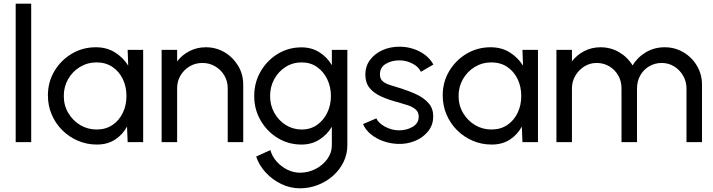

<svg xmlns="http://www.w3.org/2000/svg" viewBox="-20 -770 3862 1040"><path d="M65 0V-750H149V0Z M671.5 -500H755.5V0H671.5L668 -84.5Q644.5 -40.5 603.2 -13.8Q562 13 505 13Q450 13 401.8 -7.8Q353.5 -28.5 317 -65Q280.5 -101.5 260 -149.8Q239.5 -198 239.5 -253.5Q239.5 -325.5 274.5 -384.5Q309.5 -443.5 368.5 -478.8Q427.5 -514 499 -514Q558.5 -514 602.8 -486.2Q647 -458.5 674.5 -414.5ZM503.5 -68.5Q553 -68.5 589.2 -93Q625.5 -117.5 645.2 -158.8Q665 -200 665 -250Q665 -301 645 -342.2Q625 -383.5 588.5 -407.8Q552 -432 503.5 -432Q454 -432 413.5 -407.5Q373 -383 349.2 -341.8Q325.5 -300.5 325.5 -250Q325.5 -199 350 -157.8Q374.5 -116.5 414.8 -92.5Q455 -68.5 503.5 -68.5Z M1297.5 -311.5V0H1213.5V-292.5Q1213.5 -330.5 1195 -361.5Q1176.5 -392.5 1145.2 -410.8Q1114 -429 1076.5 -429Q1038.5 -429 1007.5 -410.8Q976.5 -392.5 958 -361.5Q939.5 -330.5 939.5 -292.5V0H855.5V-500H939.5V-437.5Q966 -472.5 1006.5 -493.2Q1047 -514 1094.5 -514Q1150.5 -514 1196.5 -486.8Q1242.5 -459.5 1270 -413.5Q1297.5 -367.5 1297.5 -311.5Z M1777.5 -500H1861.5V16Q1861.5 65.5 1840.5 108.2Q1819.5 151 1783.2 182.8Q1747 214.5 1701 232.2Q1655 250 1605 250Q1552.5 250 1504.2 227Q1456 204 1419.8 165Q1383.5 126 1367.5 78L1444.5 43Q1454 77.5 1478.8 105.2Q1503.5 133 1536.8 149.2Q1570 165.5 1605 165.5Q1649 165.5 1688.2 145.8Q1727.5 126 1752.5 92Q1777.5 58 1777.5 16V-83.5Q1752 -40.5 1710 -13.8Q1668 13 1613 13Q1542.5 13 1484.2 -22.5Q1426 -58 1391.5 -117.8Q1357 -177.5 1357 -250Q1357 -322.5 1391.5 -382.5Q1426 -442.5 1484.2 -478Q1542.5 -513.5 1613 -513.5Q1668 -513.5 1710 -487Q1752 -460.5 1777.5 -417ZM1614 -68.5Q1662 -68.5 1697.5 -93.5Q1733 -118.5 1752.8 -159.8Q1772.5 -201 1772.5 -250Q1772.5 -299.5 1752.5 -341Q1732.5 -382.5 1697 -407.2Q1661.5 -432 1614 -432Q1566 -432 1527.2 -407.5Q1488.5 -383 1465.8 -341.8Q1443 -300.5 1443 -250Q1443 -199.5 1466.2 -158.2Q1489.5 -117 1528.2 -92.8Q1567 -68.5 1614 -68.5Z M2134 9.5Q2093.5 8 2055.2 -5.8Q2017 -19.5 1988.2 -43.2Q1959.5 -67 1946.5 -98L2018.5 -129Q2029.5 -103 2066.2 -83.5Q2103 -64 2142 -64Q2183 -64 2215.5 -83.2Q2248 -102.5 2248 -138Q2248 -163 2231.2 -177.2Q2214.5 -191.5 2189.2 -199.8Q2164 -208 2138 -215.5Q2086.5 -228.5 2046 -246.8Q2005.5 -265 1982.2 -293.2Q1959 -321.5 1959 -365.5Q1959 -412 1984.8 -446Q2010.5 -480 2052.2 -498.5Q2094 -517 2142.5 -517Q2203 -517 2253 -491Q2303 -465 2327.5 -420.5L2260 -381Q2247.5 -408 2215.2 -425Q2183 -442 2148.5 -443Q2103.5 -444 2070.8 -424.8Q2038 -405.5 2038 -367Q2038 -342 2054 -329Q2070 -316 2096.5 -308.2Q2123 -300.5 2154 -290.5Q2199.5 -276 2239 -257Q2278.5 -238 2302.8 -209.5Q2327 -181 2326.5 -139Q2326.5 -93 2299 -58.8Q2271.5 -24.5 2227.5 -6.5Q2183.5 11.5 2134 9.5Z M2810 -500H2894V0H2810L2806.5 -84.5Q2783 -40.5 2741.8 -13.8Q2700.5 13 2643.5 13Q2588.5 13 2540.2 -7.8Q2492 -28.5 2455.5 -65Q2419 -101.5 2398.5 -149.8Q2378 -198 2378 -253.5Q2378 -325.5 2413 -384.5Q2448 -443.5 2507 -478.8Q2566 -514 2637.5 -514Q2697 -514 2741.2 -486.2Q2785.5 -458.5 2813 -414.5ZM2642 -68.5Q2691.5 -68.5 2727.8 -93Q2764 -117.5 2783.8 -158.8Q2803.5 -200 2803.5 -250Q2803.5 -301 2783.5 -342.2Q2763.5 -383.5 2727 -407.8Q2690.5 -432 2642 -432Q2592.5 -432 2552 -407.5Q2511.5 -383 2487.8 -341.8Q2464 -300.5 2464 -250Q2464 -199 2488.5 -157.8Q2513 -116.5 2553.2 -92.5Q2593.5 -68.5 2642 -68.5Z M2994 0V-500H3078V-437.5Q3104.5 -472.5 3144.8 -493.2Q3185 -514 3232.5 -514Q3288 -514 3334 -487Q3380 -460 3406.5 -415.5Q3433 -460 3478.8 -487Q3524.5 -514 3580 -514Q3636 -514 3682 -486.8Q3728 -459.5 3755.2 -413.5Q3782.5 -367.5 3782.5 -311.5V0H3698.5V-291Q3698.5 -328 3680.5 -359.5Q3662.5 -391 3632 -410Q3601.5 -429 3564.5 -429Q3527.5 -429 3497 -411.2Q3466.5 -393.5 3448.5 -362.2Q3430.5 -331 3430.5 -291V0H3346.5V-291Q3346.5 -331 3328.2 -362.2Q3310 -393.5 3279.5 -411.2Q3249 -429 3212 -429Q3175 -429 3144.8 -410Q3114.5 -391 3096.2 -359.5Q3078 -328 3078 -291V0Z"/></svg>

Font: Urbanist Medium
Style: Regular
Weight: 500
Designer: Corey Hu
Foundry: Corey Hu
Version: Version 1.321; ttfautohint (v1.8.4.7-5d5b)